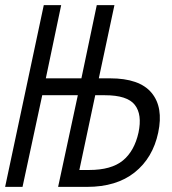

<svg xmlns="http://www.w3.org/2000/svg" viewBox="-53 -730 673 750"><path d="M-33 0 118 -710H186L126 -424H265L325 -710H394L333 -424H377Q492 -424 539 -367.5Q586 -311 565 -212Q544 -113 473 -56.5Q402 0 287 0H174L251 -358H112L35 0ZM257 -66H295Q382 -66 427 -103Q472 -140 488 -212Q503 -283 473.5 -320.5Q444 -358 357 -358H319Z"/></svg>

Font: Geist Mono Light
Style: Italic
Weight: 300
Italic angle: -12°
Monospace: yes
Designer: Basement.studio, Andrés Briganti, Mateo Zaragoza
Foundry: Basement.studio, Vercel, Andrés Briganti, Guido Ferreyra, Mateo Zaragoza
Version: Version 1.500; ttfautohint (v1.8.4.7-5d5b)